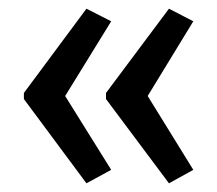

<svg xmlns="http://www.w3.org/2000/svg" viewBox="-20 -485 500 442"><path d="M35 -271V-257L179 -63L236 -94L130 -264L236 -436L179 -465ZM224 -271V-257L369 -63L425 -94L320 -264L425 -436L369 -465Z"/></svg>

Font: Noto Sans Thai Looped ExtraCondensed
Style: Regular
Weight: 400
Width: 2
Designer: Sasikarn Vongin, Ben Mitchell
Foundry: The Fontpad Ltd
Version: Version 1.001